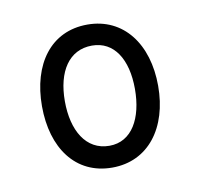

<svg xmlns="http://www.w3.org/2000/svg" viewBox="-47 -782 420 402"><g transform="rotate(-10 163.0 -581.0)"><path d="M162 -429C239 -429 286 -492 286 -581C286 -670 239 -733 162 -733C84 -733 39 -670 39 -581C39 -492 84 -429 162 -429ZM164 -475C114 -475 88 -521 88 -583C88 -646 115 -688 164 -688C211 -688 237 -646 237 -583C237 -521 212 -475 164 -475Z"/></g></svg>

Font: Noto Serif Bengali ExtraCondensed
Style: Regular
Weight: 400
Width: 2
Designer: Juan Bruce, Universal Thirst, Indian Type Foundry and the Monotype Design Team.
Foundry: Monotype Imaging Inc.
Version: Version 2.003